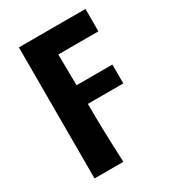

<svg xmlns="http://www.w3.org/2000/svg" viewBox="-167 -586 766 854"><g transform="rotate(-30 216.5 -159.5)"><path d="M65 177V-496H407V-381H201L203 -222H387V-125H205Q205 -1 213 177Z"/></g></svg>

Font: Toshiba Sans
Style: Bold
Weight: 700
Designer: Paul D. Hunt
Foundry: Toshiba Corporation
Version: Version 2.020;PS 2.0;hotconv 1.0.86;makeotf.lib2.5.63406